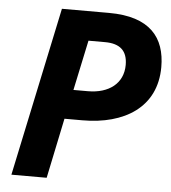

<svg xmlns="http://www.w3.org/2000/svg" viewBox="-52 -761 718 808"><g transform="rotate(5 307.5 -357.0)"><path d="M26 0H175L228 -254H304C481 -254 615 -336 615 -506C615 -630 550 -714 376 -714H177ZM316 -378H255L300 -590H370C433 -590 465 -562 465 -502C465 -424 405 -378 316 -378Z"/></g></svg>

Font: Noto Sans
Style: Bold Italic
Weight: 700
Italic angle: -12°
Designer: Monotype Design Team
Foundry: Monotype Imaging Inc.
Version: Version 2.013